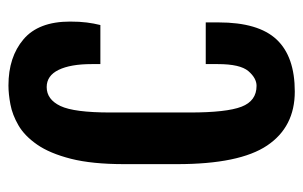

<svg xmlns="http://www.w3.org/2000/svg" viewBox="-154 -566 728 461"><g transform="rotate(-90 210.5 -336.0)"><path d="M46.4 -275.4V-402.3Q46.4 -479.5 59.3 -530.3Q72.3 -581.1 93.3 -611.3Q114.3 -641.6 139.6 -656.2Q165 -670.9 189.9 -675.5Q214.8 -680.2 235.4 -680.2Q303.7 -680.2 346.2 -644Q388.7 -607.9 388.7 -532.2Q388.7 -509.3 386.5 -492.2Q384.3 -475.1 380.4 -459.5H286.6V-480.5Q286.6 -531.2 272.7 -559.8Q258.8 -588.4 231.4 -588.4Q201.7 -588.4 186 -555.4Q170.4 -522.5 170.4 -435.5V-244.6Q170.4 -156.7 184.3 -120.6Q198.2 -84.5 234.4 -84.5Q252.9 -84.5 269.8 -104.2Q286.6 -124 286.6 -177.2V-206.5H386.7V-175.8Q386.7 -80.1 345.7 -36.4Q304.7 7.3 220.7 7.3Q135.7 7.3 91.1 -59.1Q46.4 -125.5 46.4 -275.4Z"/></g></svg>

Font: Fjalla One
Style: Regular
Weight: 400
Designer: Irina Smirnova, Eben Sorkin
Foundry: Sorkin Type
Version: Version 1.002; ttfautohint (v1.8.4.7-5d5b);gftools[0.9.25]